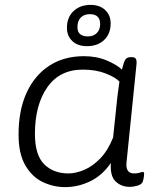

<svg xmlns="http://www.w3.org/2000/svg" viewBox="-20 -759 645 786"><path d="M247 7Q199 7 155.5 -13.5Q112 -34 84 -81.5Q56 -129 56 -208Q56 -307 88.5 -378.5Q121 -450 181 -489.5Q241 -529 324 -529Q376 -529 418 -511Q460 -493 479 -474Q487 -506 493.5 -515.5Q500 -525 515 -525H520Q532 -525 536 -518.5Q540 -512 539 -498L498 -95Q493 -49 529 -49Q543 -49 551.5 -52Q560 -55 565 -55Q570 -55 570 -48Q570 -45 569 -36Q568 -27 565 -17Q561 -4 543 1Q525 6 512 6Q476 6 453 -16.5Q430 -39 434 -92Q398 -40 348.5 -16.5Q299 7 247 7ZM260 -49Q290 -49 324.5 -63.5Q359 -78 390.5 -110.5Q422 -143 443 -196L461 -367Q463 -380 465 -396Q467 -412 469 -425Q452 -443 412 -458.5Q372 -474 319 -474Q224 -474 173.5 -401.5Q123 -329 123 -211Q123 -124 161 -86.5Q199 -49 260 -49ZM336 -570Q298 -570 276 -591Q254 -612 254 -645Q254 -688 281 -713.5Q308 -739 351 -739Q388 -739 410.5 -718Q433 -697 433 -663Q433 -621 406.5 -595.5Q380 -570 336 -570ZM340 -610Q363 -610 376.5 -624Q390 -638 390 -660Q390 -701 348 -701Q324 -701 310.5 -687Q297 -673 297 -648Q297 -610 340 -610Z"/></svg>

Font: Asap Semi Expanded Semi Expanded Light
Style: Italic
Weight: 300
Width: 6
Italic angle: -6°
Designer: Pablo Cosgaya
Foundry: Omnibus-Type
Version: Version 3.001; ttfautohint (v1.8.4.7-5d5b)